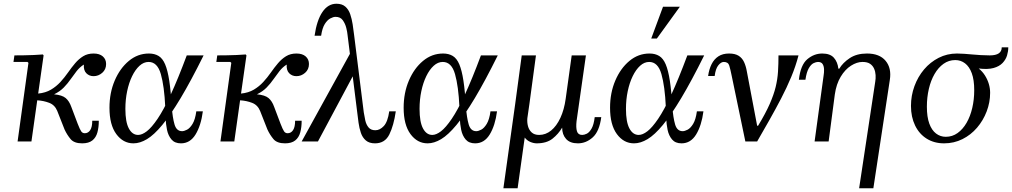

<svg xmlns="http://www.w3.org/2000/svg" viewBox="-20 -756 5408 1026"><path d="M419 10Q376 10 357 -13Q338 -36 325 -64L286 -163Q273 -195 243 -206.5Q213 -218 179 -220L148 0H74L132 -420L127 -425H52L57 -460Q83 -460 109 -460.5Q135 -461 160 -462Q185 -463 209 -465L213 -460L184 -256Q224 -260 252.5 -277Q281 -294 303 -318Q325 -342 343.5 -368.5Q362 -395 381.5 -418Q401 -441 424.5 -455.5Q448 -470 480 -470Q512 -470 529.5 -454.5Q547 -439 547 -414Q547 -385 526.5 -367Q506 -349 480 -349Q457 -349 441.5 -364.5Q426 -380 428 -411Q406 -397 389.5 -376Q373 -355 357 -332Q341 -309 320.5 -288Q300 -267 269 -252Q312 -248 331 -232Q350 -216 361 -185L395 -95Q407 -64 414 -54Q421 -44 433 -44Q451 -44 462 -60.5Q473 -77 473 -111H508Q508 -76 500.5 -48.5Q493 -21 473.5 -5.5Q454 10 419 10Z M693 10Q638 10 601.5 -39.5Q565 -89 565 -180Q565 -260 593 -325.5Q621 -391 668.5 -430.5Q716 -470 776 -470Q806 -470 827.5 -457Q849 -444 862.5 -412Q876 -380 884.5 -324.5Q893 -269 898 -185H863Q858 -295 839.5 -360Q821 -425 774 -425Q748 -425 725.5 -404.5Q703 -384 686 -349Q669 -314 659.5 -269Q650 -224 650 -174Q650 -104 668.5 -69.5Q687 -35 718 -35Q739 -35 764.5 -54.5Q790 -74 822 -121Q854 -168 892.5 -251Q931 -334 978 -460H1068Q1000 -323 945.5 -232Q891 -141 847 -88Q803 -35 765.5 -12.5Q728 10 693 10ZM947 10Q914 10 896.5 -10.5Q879 -31 872.5 -62Q866 -93 865 -126.5Q864 -160 863 -185H898Q902 -128 912.5 -91.5Q923 -55 953 -55Q964 -55 979.5 -63Q995 -71 1009 -94Q1023 -117 1029 -161H1064Q1054 -85 1025 -37.5Q996 10 947 10Z M1503 10Q1460 10 1441 -13Q1422 -36 1409 -64L1370 -163Q1357 -195 1327 -206.5Q1297 -218 1263 -220L1232 0H1158L1216 -420L1211 -425H1136L1141 -460Q1167 -460 1193 -460.5Q1219 -461 1244 -462Q1269 -463 1293 -465L1297 -460L1268 -256Q1308 -260 1336.5 -277Q1365 -294 1387 -318Q1409 -342 1427.5 -368.5Q1446 -395 1465.5 -418Q1485 -441 1508.5 -455.5Q1532 -470 1564 -470Q1596 -470 1613.5 -454.5Q1631 -439 1631 -414Q1631 -385 1610.5 -367Q1590 -349 1564 -349Q1541 -349 1525.5 -364.5Q1510 -380 1512 -411Q1490 -397 1473.5 -376Q1457 -355 1441 -332Q1425 -309 1404.5 -288Q1384 -267 1353 -252Q1396 -248 1415 -232Q1434 -216 1445 -185L1479 -95Q1491 -64 1498 -54Q1505 -44 1517 -44Q1535 -44 1546 -60.5Q1557 -77 1557 -111H1592Q1592 -76 1584.5 -48.5Q1577 -21 1557.5 -5.5Q1538 10 1503 10Z M2060 -161H2095Q2084 -85 2060.5 -37.5Q2037 10 1984 10Q1953 10 1935 -5.5Q1917 -21 1908.5 -46Q1900 -71 1896 -100Q1892 -129 1889 -155L1837 -571Q1836 -584 1830.5 -606.5Q1825 -629 1812 -647.5Q1799 -666 1773 -666Q1761 -666 1745 -657.5Q1729 -649 1715.5 -627.5Q1702 -606 1696 -565H1661Q1673 -648 1703 -692Q1733 -736 1778 -736Q1808 -736 1825.5 -720.5Q1843 -705 1851.5 -680Q1860 -655 1864.5 -626Q1869 -597 1872 -571L1924 -155Q1927 -135 1932 -112.5Q1937 -90 1949.5 -75Q1962 -60 1986 -60Q2010 -60 2031 -82.5Q2052 -105 2060 -161ZM1858 -483 1883 -382 1679 0H1592Z M2265 10Q2210 10 2173.5 -39.5Q2137 -89 2137 -180Q2137 -260 2165 -325.5Q2193 -391 2240.5 -430.5Q2288 -470 2348 -470Q2378 -470 2399.5 -457Q2421 -444 2434.5 -412Q2448 -380 2456.5 -324.5Q2465 -269 2470 -185H2435Q2430 -295 2411.5 -360Q2393 -425 2346 -425Q2320 -425 2297.5 -404.5Q2275 -384 2258 -349Q2241 -314 2231.5 -269Q2222 -224 2222 -174Q2222 -104 2240.5 -69.5Q2259 -35 2290 -35Q2311 -35 2336.5 -54.5Q2362 -74 2394 -121Q2426 -168 2464.5 -251Q2503 -334 2550 -460H2640Q2572 -323 2517.5 -232Q2463 -141 2419 -88Q2375 -35 2337.5 -12.5Q2300 10 2265 10ZM2519 10Q2486 10 2468.5 -10.5Q2451 -31 2444.5 -62Q2438 -93 2437 -126.5Q2436 -160 2435 -185H2470Q2474 -128 2484.5 -91.5Q2495 -55 2525 -55Q2536 -55 2551.5 -63Q2567 -71 2581 -94Q2595 -117 2601 -161H2636Q2626 -85 2597 -37.5Q2568 10 2519 10Z M3158 -130H3193Q3183 -54 3147.5 -22Q3112 10 3068 10Q3026 10 3005 -13.5Q2984 -37 2984 -74Q2964 -40 2932.5 -15Q2901 10 2848 10Q2832 10 2814 2.5Q2796 -5 2784 -21L2746 250H2670L2733 -200L2768 -460H2844L2809 -200L2798 -124Q2796 -102 2801.5 -81.5Q2807 -61 2821.5 -48Q2836 -35 2861 -35Q2896 -35 2925 -58.5Q2954 -82 2974.5 -126Q2995 -170 3003 -229L3035 -460H3111L3061 -109Q3057 -75 3063 -55Q3069 -35 3091 -35Q3102 -35 3115.5 -41.5Q3129 -48 3141 -68.5Q3153 -89 3158 -130Z M3368 10Q3313 10 3276.5 -39.5Q3240 -89 3240 -180Q3240 -260 3268 -325.5Q3296 -391 3343.5 -430.5Q3391 -470 3451 -470Q3481 -470 3502.5 -457Q3524 -444 3537.5 -412Q3551 -380 3559.5 -324.5Q3568 -269 3573 -185H3538Q3533 -295 3514.5 -360Q3496 -425 3449 -425Q3423 -425 3400.5 -404.5Q3378 -384 3361 -349Q3344 -314 3334.5 -269Q3325 -224 3325 -174Q3325 -104 3343.5 -69.5Q3362 -35 3393 -35Q3414 -35 3439.5 -54.5Q3465 -74 3497 -121Q3529 -168 3567.5 -251Q3606 -334 3653 -460H3743Q3675 -323 3620.5 -232Q3566 -141 3522 -88Q3478 -35 3440.5 -12.5Q3403 10 3368 10ZM3622 10Q3589 10 3571.5 -10.5Q3554 -31 3547.5 -62Q3541 -93 3540 -126.5Q3539 -160 3538 -185H3573Q3577 -128 3587.5 -91.5Q3598 -55 3628 -55Q3639 -55 3654.5 -63Q3670 -71 3684 -94Q3698 -117 3704 -161H3739Q3729 -85 3700 -37.5Q3671 10 3622 10ZM3613 -720 3490 -550H3460L3523 -720Z M4247 -460Q4232 -402 4208 -344.5Q4184 -287 4154 -229.5Q4124 -172 4091.5 -114.5Q4059 -57 4026 0H3963L4026 -84H4031Q4071 -150 4093 -200Q4115 -250 4125 -291.5Q4135 -333 4137.5 -373.5Q4140 -414 4140 -460ZM3876 -470Q3908 -470 3927 -458Q3946 -446 3956 -424.5Q3966 -403 3971 -374L4026 -84L3963 0L3890 -351Q3883 -386 3877 -405.5Q3871 -425 3848 -425Q3833 -425 3818.5 -407Q3804 -389 3799 -350H3764Q3769 -386 3782.5 -413Q3796 -440 3819 -455Q3842 -470 3876 -470Z M4613 -470Q4680 -470 4712.5 -431Q4745 -392 4735 -329L4647 250H4571L4657 -319Q4660 -336 4659 -354.5Q4658 -373 4651 -389Q4644 -405 4629.5 -415Q4615 -425 4589 -425Q4559 -425 4527.5 -405Q4496 -385 4472.5 -346Q4449 -307 4441 -251L4408 0H4333L4381 -351Q4384 -368 4383.5 -385Q4383 -402 4376 -413.5Q4369 -425 4351 -425Q4341 -425 4327.5 -418.5Q4314 -412 4302 -391.5Q4290 -371 4284 -330H4249Q4258 -409 4294 -439.5Q4330 -470 4374 -470Q4416 -470 4436 -447.5Q4456 -425 4460 -389H4465Q4484 -421 4521 -445.5Q4558 -470 4613 -470Z M5368 -503Q5368 -482 5361.5 -460Q5355 -438 5337.5 -419.5Q5320 -401 5289 -392.5Q5258 -384 5210 -390Q5230 -374 5243.5 -352.5Q5257 -331 5264 -307.5Q5271 -284 5271 -260Q5271 -209 5252.5 -160.5Q5234 -112 5201 -73.5Q5168 -35 5123 -12.5Q5078 10 5025 10Q4972 10 4932 -15Q4892 -40 4870 -85.5Q4848 -131 4848 -190Q4848 -245 4866.5 -295.5Q4885 -346 4918 -385Q4951 -424 4996 -447Q5041 -470 5094 -470Q5112 -470 5132.5 -468.5Q5153 -467 5175 -465Q5197 -463 5221 -461.5Q5245 -460 5269 -460Q5333 -460 5333 -503ZM5034 -25Q5069 -25 5097 -45Q5125 -65 5145 -99.5Q5165 -134 5175.5 -179Q5186 -224 5186 -274Q5186 -329 5173 -364.5Q5160 -400 5137 -417.5Q5114 -435 5085 -435Q5050 -435 5022 -415Q4994 -395 4974 -360.5Q4954 -326 4943.5 -281Q4933 -236 4933 -186Q4933 -131 4946 -95.5Q4959 -60 4982 -42.5Q5005 -25 5034 -25Z"/></svg>

Font: Brygada 1918
Style: Italic
Weight: 400
Italic angle: -8°
Designer: Mateusz Machalski | Borys Kosmynka | Przemek Hoffer
Foundry: NIEPODLEGLA 2018
Version: Version 3.006